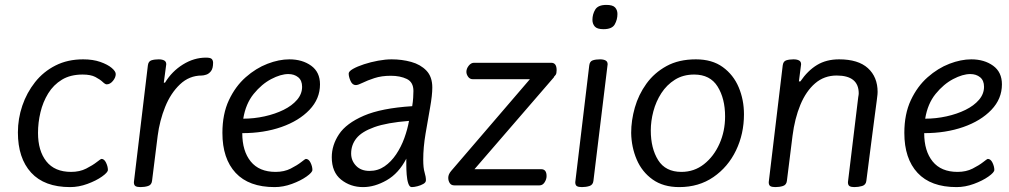

<svg xmlns="http://www.w3.org/2000/svg" viewBox="-20 -749 4116 783"><path d="M266 14Q161 14 107 -45Q53 -104 53 -209Q53 -265 71 -318Q89 -371 123 -414Q157 -457 206.5 -482Q256 -507 319 -507Q359 -507 389 -496.5Q419 -486 435.5 -472Q452 -458 452 -447Q452 -433 440.5 -419Q429 -405 415 -405Q409 -405 398.5 -415Q388 -425 369 -435Q350 -445 317 -445Q267 -445 232.5 -424Q198 -403 176.5 -368Q155 -333 145 -291Q135 -249 135 -207Q135 -134 169 -91Q203 -48 270 -48Q305 -48 331.5 -61.5Q358 -75 374.5 -88Q391 -101 394 -101Q405 -101 412.5 -85.5Q420 -70 420 -56Q420 -46 396 -29Q372 -12 336.5 1Q301 14 266 14Z M553 14Q539 14 532.5 10Q526 6 526 -6L583 -482Q585 -499 597.5 -503Q610 -507 627 -507Q641 -507 649.5 -502.5Q658 -498 658 -487L648 -412H653Q681 -458 726 -486Q771 -514 820 -514Q839 -514 844 -508Q849 -502 849 -493Q849 -470 840.5 -459Q832 -448 821 -444.5Q810 -441 803 -441Q752 -441 714 -405Q676 -369 653.5 -313Q631 -257 623 -195L600 -11Q598 5 584 9.5Q570 14 553 14Z M1100 14Q995 14 941 -44Q887 -102 887 -207Q887 -284 913.5 -340.5Q940 -397 982 -434Q1024 -471 1071 -489Q1118 -507 1160 -507Q1213 -507 1249 -481Q1285 -455 1285 -405Q1285 -346 1242 -301Q1199 -256 1127.5 -231Q1056 -206 968 -206Q968 -133 1002.5 -90.5Q1037 -48 1104 -48Q1139 -48 1165.5 -61.5Q1192 -75 1208.5 -88Q1225 -101 1227 -101Q1239 -101 1246.5 -85.5Q1254 -70 1254 -56Q1254 -46 1230 -29Q1206 -12 1170.5 1Q1135 14 1100 14ZM972 -265Q1016 -265 1059 -274.5Q1102 -284 1136.5 -301Q1171 -318 1191.5 -342Q1212 -366 1212 -395Q1212 -421 1196 -434Q1180 -447 1156 -447Q1125 -447 1086 -426.5Q1047 -406 1014.5 -366Q982 -326 972 -265Z M1461 14Q1409 14 1371 -16.5Q1333 -47 1333 -108Q1333 -157 1362.5 -201.5Q1392 -246 1463.5 -277Q1535 -308 1661 -316Q1664 -334 1665 -350.5Q1666 -367 1666 -378Q1666 -414 1639 -427Q1612 -440 1574 -440Q1536 -440 1507 -430.5Q1478 -421 1459 -411.5Q1440 -402 1431 -402Q1417 -402 1409.5 -419Q1402 -436 1402 -449Q1402 -458 1419.5 -468Q1437 -478 1464.5 -487Q1492 -496 1522 -501.5Q1552 -507 1577 -507Q1619 -507 1657 -496.5Q1695 -486 1719 -461Q1743 -436 1743 -392Q1743 -361 1734 -310.5Q1725 -260 1715.5 -204Q1706 -148 1706 -98Q1706 -64 1711.5 -46Q1717 -28 1717 -14Q1717 -5 1706.5 1Q1696 7 1682.5 10.5Q1669 14 1659 14Q1650 14 1645 -1Q1640 -16 1638.5 -37Q1637 -58 1637 -76V-102Q1606 -42 1557 -14Q1508 14 1461 14ZM1487 -52Q1521 -52 1548 -70.5Q1575 -89 1595.5 -119.5Q1616 -150 1629 -186Q1642 -222 1648 -256Q1558 -249 1506.5 -230.5Q1455 -212 1433.5 -185Q1412 -158 1412 -123Q1412 -94 1432 -73Q1452 -52 1487 -52Z M1833 7Q1820 7 1814 -2.5Q1808 -12 1808 -24Q1808 -38 1820 -52L2141 -426H1908Q1896 -426 1889 -436Q1882 -446 1882 -456Q1882 -469 1891.5 -481Q1901 -493 1913 -493H2228Q2250 -493 2250 -463Q2250 -457 2249 -451Q2248 -445 2243 -440L2240 -437Q2240 -436 2239.5 -435.5Q2239 -435 2239 -434L1915 -59H2187Q2209 -59 2209 -31Q2209 -18 2201 -5.5Q2193 7 2180 7Z M2498 -692Q2498 -669 2487 -649.5Q2476 -630 2441 -630Q2415 -630 2405.5 -641Q2396 -652 2396 -668Q2396 -691 2407.5 -710Q2419 -729 2453 -729Q2479 -729 2488.5 -718.5Q2498 -708 2498 -692ZM2353 14Q2339 14 2332.5 10Q2326 6 2326 -6L2383 -482Q2385 -499 2397.5 -503Q2410 -507 2427 -507Q2441 -507 2449.5 -502.5Q2458 -498 2458 -487L2400 -11Q2398 5 2384 9.5Q2370 14 2353 14Z M2750 14Q2685 14 2641.5 -17Q2598 -48 2576.5 -98.5Q2555 -149 2554 -207Q2554 -258 2569 -310.5Q2584 -363 2616 -407.5Q2648 -452 2698 -479.5Q2748 -507 2818 -507Q2884 -507 2927.5 -475.5Q2971 -444 2992.5 -393Q3014 -342 3014 -283Q3014 -203 2981.5 -135.5Q2949 -68 2889.5 -27Q2830 14 2750 14ZM2759 -48Q2811 -48 2851 -79.5Q2891 -111 2914 -162.5Q2937 -214 2937 -274Q2937 -347 2906.5 -396Q2876 -445 2811 -445Q2766 -445 2732.5 -424Q2699 -403 2677 -369Q2655 -335 2644.5 -295Q2634 -255 2634 -217Q2634 -144 2664 -96Q2694 -48 2759 -48Z M3142 14Q3128 14 3121.5 10Q3115 6 3115 -6L3172 -482Q3174 -499 3186.5 -503Q3199 -507 3216 -507Q3230 -507 3238.5 -502.5Q3247 -498 3247 -487L3238 -417H3244Q3274 -461 3312 -484Q3350 -507 3402 -507Q3480 -507 3519.5 -471Q3559 -435 3559 -374Q3559 -371 3558.5 -364Q3558 -357 3555.5 -338.5Q3553 -320 3548 -282Q3543 -244 3534.5 -178.5Q3526 -113 3513 -11Q3511 5 3496 9.5Q3481 14 3464 14Q3451 14 3444.5 10Q3438 6 3438 -6L3480 -353Q3482 -363 3482 -368Q3482 -441 3392 -441Q3341 -441 3304 -409Q3267 -377 3244 -321.5Q3221 -266 3212 -195L3189 -11Q3187 5 3173 9.5Q3159 14 3142 14Z M3881 14Q3776 14 3722 -44Q3668 -102 3668 -207Q3668 -284 3694.5 -340.5Q3721 -397 3763 -434Q3805 -471 3852 -489Q3899 -507 3941 -507Q3994 -507 4030 -481Q4066 -455 4066 -405Q4066 -346 4023 -301Q3980 -256 3908.5 -231Q3837 -206 3749 -206Q3749 -133 3783.5 -90.5Q3818 -48 3885 -48Q3920 -48 3946.5 -61.5Q3973 -75 3989.5 -88Q4006 -101 4008 -101Q4020 -101 4027.5 -85.5Q4035 -70 4035 -56Q4035 -46 4011 -29Q3987 -12 3951.5 1Q3916 14 3881 14ZM3753 -265Q3797 -265 3840 -274.5Q3883 -284 3917.5 -301Q3952 -318 3972.5 -342Q3993 -366 3993 -395Q3993 -421 3977 -434Q3961 -447 3937 -447Q3906 -447 3867 -426.5Q3828 -406 3795.5 -366Q3763 -326 3753 -265Z"/></svg>

Font: Kite One
Style: Regular
Weight: 400
Designer: Eduardo Rodriguez Tunni
Foundry: Eduardo Rodriguez Tunni
Version: Version 1.002; ttfautohint (v1.8.4.7-5d5b);gftools[0.9.23]